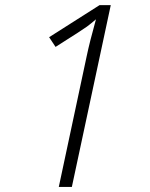

<svg xmlns="http://www.w3.org/2000/svg" viewBox="-20 -734 591 754"><path d="M210.9 0 320.8 -515.1Q332 -568.8 356.9 -658.2Q336.9 -641.1 322 -629.9Q307.1 -618.7 198.2 -549.8L172.9 -587.9L371.1 -713.9H415L262.2 0Z"/></svg>

Font: Open Sans Hebrew Light
Style: Italic
Weight: 300
Italic angle: -12°
Foundry: Ascender Corporation, Yanek Iontef
Version: Version 2.001;PS 002.001;hotconv 1.0.70;makeotf.lib2.5.58329